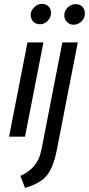

<svg xmlns="http://www.w3.org/2000/svg" viewBox="-20 -696 452 978"><path d="M136.2 -620Q136.2 -640 153.1 -658.1Q170 -676.2 193.8 -676.2Q215 -676.2 227.5 -663.1Q240 -650 240 -630Q240 -608.8 223.8 -590.6Q207.5 -572.5 183.8 -572.5Q162.5 -572.5 149.4 -586.2Q136.2 -600 136.2 -620ZM307.5 -617.5Q307.5 -641.2 325 -658.1Q342.5 -675 365 -675Q386.2 -675 399.4 -661.9Q412.5 -648.8 412.5 -627.5Q412.5 -603.8 395 -586.9Q377.5 -570 355 -570Q335 -570 321.2 -583.8Q307.5 -597.5 307.5 -617.5ZM107.5 0H26.2L120 -480H201.2ZM297.5 -480H376.2L270 65Q252.5 156.2 218.8 197.5Q185 238.8 107.5 261.2L83.8 200Q171.2 161.2 188.8 75L191.2 66.2Z"/></svg>

Font: Cambay
Style: Italic
Weight: 400
Italic angle: -11°
Designer: Pooja Saxena
Foundry: Pooja Saxena
Version: Version 1.019;PS 001.019;hotconv 1.0.70;makeotf.lib2.5.58329